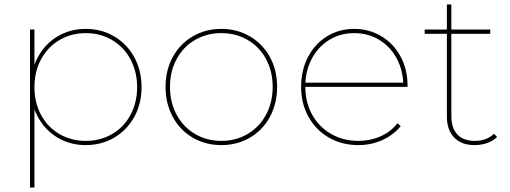

<svg xmlns="http://www.w3.org/2000/svg" viewBox="-20 -650 2296 864"><path d="M366 3Q296 3 239.5 -30.5Q183 -64 150.5 -123.5Q118 -183 118 -258Q118 -333 150.5 -393Q183 -453 239.5 -486.5Q296 -520 366 -520Q436 -520 493.5 -486.5Q551 -453 584 -393Q617 -333 617 -258Q617 -183 584 -123.5Q551 -64 493.5 -30.5Q436 3 366 3ZM115 -517H135V-327L125 -257L135 -187V194H115ZM366 -16Q431 -16 484 -46.5Q537 -77 567 -132.5Q597 -188 597 -258Q597 -328 567 -383.5Q537 -439 484 -470Q431 -501 366 -501Q301 -501 248 -470Q195 -439 165 -383.5Q135 -328 135 -258Q135 -188 165 -132.5Q195 -77 248 -46.5Q301 -16 366 -16Z M976 3Q905 3 847.5 -30.5Q790 -64 757.5 -124Q725 -184 725 -259Q725 -334 757.5 -393.5Q790 -453 847.5 -486.5Q905 -520 976 -520Q1047 -520 1104.5 -486.5Q1162 -453 1194.5 -393.5Q1227 -334 1227 -259Q1227 -184 1194.5 -124Q1162 -64 1104.5 -30.5Q1047 3 976 3ZM976 -16Q1041 -16 1094 -47Q1147 -78 1177 -133.5Q1207 -189 1207 -259Q1207 -329 1177 -384.5Q1147 -440 1094 -470.5Q1041 -501 976 -501Q911 -501 858 -470.5Q805 -440 775 -384.5Q745 -329 745 -259Q745 -189 775 -133.5Q805 -78 858 -47Q911 -16 976 -16Z M1593 3Q1519 3 1460.5 -30.5Q1402 -64 1368.5 -124Q1335 -184 1335 -259Q1335 -334 1366 -393.5Q1397 -453 1451.5 -486.5Q1506 -520 1574 -520Q1641 -520 1696 -487Q1751 -454 1782.5 -396Q1814 -338 1814 -264Q1814 -263 1814 -261.5Q1814 -260 1814 -259H1346V-278H1803L1795 -263Q1795 -330 1766.5 -384.5Q1738 -439 1687.5 -470Q1637 -501 1574 -501Q1511 -501 1461 -470Q1411 -439 1382.5 -384.5Q1354 -330 1354 -263V-259Q1354 -189 1385 -133.5Q1416 -78 1470.5 -47Q1525 -16 1593 -16Q1646 -16 1692.5 -36.5Q1739 -57 1769 -96L1783 -82Q1749 -41 1699 -19Q1649 3 1593 3Z M2116 3Q2056 3 2023.5 -31.5Q1991 -66 1991 -124V-630H2011V-129Q2011 -74 2038 -45Q2065 -16 2117 -16Q2169 -16 2203 -48L2217 -34Q2200 -16 2172.5 -6.5Q2145 3 2116 3ZM1891 -517H2186V-498H1891Z"/></svg>

Font: Montserrat
Style: Regular
Weight: 400
Designer: Julieta Ulanovsky
Foundry: Julieta Ulanovsky
Version: Version 8.000